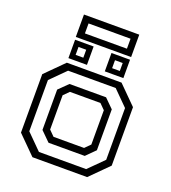

<svg xmlns="http://www.w3.org/2000/svg" viewBox="-146 -922 920 1031"><g transform="rotate(20 314.0 -407.0)"><path d="M158 0 55 -103V-437L158 -540H470.5L573.5 -437V-103L470.5 0ZM181 -38.5H451L535 -122.5V-418L451 -502H179L94.5 -417.5V-125ZM212.5 -102.5 158.5 -156V-386.5L210.5 -437.5H419.5L470.5 -387V-153.5L419.5 -102.5ZM227 -141.5H401.5L432 -172V-368L401.5 -398.5H227L196.5 -368V-172ZM365.5 -566V-671H471.5V-566ZM157.5 -566V-671H263.5V-566ZM188 -595.5H232V-641H188ZM396.5 -595.5H440.5V-641H396.5ZM156 -686.5V-814.5H472V-686.5ZM195.5 -721H435.5V-778H195.5Z"/></g></svg>

Font: Tourney Thin
Style: Regular
Weight: 400
Version: Version 1.015